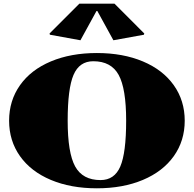

<svg xmlns="http://www.w3.org/2000/svg" viewBox="-20 -1020 1060 1050"><path d="M414.1 -1000H606L769 -836.9L767.1 -830.1L600.1 -799.8L512.2 -960H507.8L419.9 -799.8L252.9 -830.1L251 -836.9ZM761.5 -36.1Q652.3 9.8 509.8 9.8Q367.2 9.8 258.1 -36.1Q148.9 -82 89.4 -166Q29.8 -250 29.8 -359.9Q29.8 -469.7 89.4 -554Q148.9 -638.2 258.1 -684.1Q367.2 -730 509.8 -730Q652.3 -730 761.5 -684.1Q870.6 -638.2 930.4 -554Q990.2 -469.7 990.2 -359.9Q990.2 -250 930.4 -166Q870.6 -82 761.5 -36.1ZM529.8 -35.2Q606 -35.2 637.9 -109.6Q669.9 -184.1 669.9 -359.9Q669.9 -535.6 628.9 -610.4Q587.9 -685.1 490.2 -685.1Q414.1 -685.1 382.1 -610.4Q350.1 -535.6 350.1 -359.9Q350.1 -184.1 391.1 -109.6Q432.1 -35.2 529.8 -35.2Z"/></svg>

Font: Yokawerad
Style: Regular
Weight: 500
Designer: gluk
Foundry: gluk
Version: Version 0.79